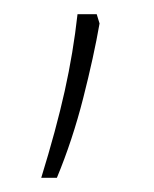

<svg xmlns="http://www.w3.org/2000/svg" viewBox="-20 -121 216 270"><path d="M120 -88Q112 -42 97 17Q82 76 60 129H38Q59 61 71 7Q83 -47 89 -101H116Z"/></svg>

Font: Noto Sans Thai Looped ExtraCondensed Thin
Style: Regular
Weight: 100
Width: 2
Designer: Sasikarn Vongin, Ben Mitchell
Foundry: The Fontpad Ltd
Version: Version 1.001; ttfautohint (v1.8.4.7-5d5b)